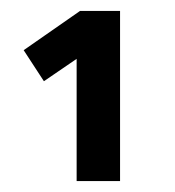

<svg xmlns="http://www.w3.org/2000/svg" viewBox="-20 -810 320 352"><path d="M120.5 -478V-702.1L60.5 -661.1L23.4 -718L126.8 -790H200.1V-478Z"/></svg>

Font: TitilliumWeb ExtraLight
Style: Regular
Weight: 400
Designer: Mohamed Gaber, Accademia di Belle Arti di Urbino and others
Foundry: Kief Type Foundry, Accademia di Belle Arti di Urbino and others
Version: Version 3.000; ttfautohint (v1.8.2)